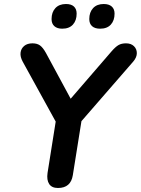

<svg xmlns="http://www.w3.org/2000/svg" viewBox="-20 -929 702 957"><path d="M269 8Q238 8 225 -12Q212 -32 217 -67L264 -363L278 -286L93 -622Q80 -646 82.5 -666.5Q85 -687 100.5 -700Q116 -713 142 -713Q165 -713 179.5 -702.5Q194 -692 209 -665L343 -417H315L536 -673Q556 -696 571 -704.5Q586 -713 608 -713Q633 -713 647.5 -699Q662 -685 662 -664Q662 -643 644 -622L352 -286L392 -363L343 -56Q333 8 269 8ZM479 -786Q453 -786 439 -798.5Q425 -811 425 -834Q425 -868 444 -888.5Q463 -909 497 -909Q523 -909 537 -896.5Q551 -884 551 -861Q551 -827 532.5 -806.5Q514 -786 479 -786ZM290 -786Q265 -786 251 -798.5Q237 -811 237 -834Q237 -868 256 -888.5Q275 -909 309 -909Q335 -909 348.5 -896.5Q362 -884 362 -861Q362 -827 343.5 -806.5Q325 -786 290 -786Z"/></svg>

Font: Nunito ExtraLight
Style: Bold Italic
Weight: 700
Italic angle: -9°
Version: Version 3.602